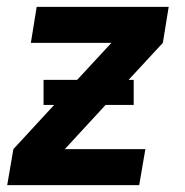

<svg xmlns="http://www.w3.org/2000/svg" viewBox="-20 -540 540 560"><path d="M1 0 19 -105 138 -234H107V-307H205L305 -415H70L87 -520H472L455 -415L355 -307H370V-234H288L169 -105H404L386 0Z"/></svg>

Font: Iosevka SS04 Extrabold
Style: Italic
Weight: 800
Italic angle: -9°
Monospace: yes
Designer: Belleve Invis
Foundry: Belleve Invis
Version: Version 19.0.0; ttfautohint (v1.8.4)